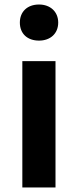

<svg xmlns="http://www.w3.org/2000/svg" viewBox="-20 -831 344 851"><path d="M79 0H226V-560H79ZM153 -651C203 -651 238 -682 238 -731C238 -779 203 -811 153 -811C101 -811 68 -779 68 -731C68 -682 101 -651 153 -651Z"/></svg>

Font: Noto Sans CJK SC
Style: Bold
Weight: 700
Designer: Ryoko NISHIZUKA 西塚涼子 (kana, bopomofo & ideographs); Paul D. Hunt (Latin, Greek & Cyrillic); Sandoll Communications 산돌커뮤니
Foundry: Adobe
Version: Version 2.004;hotconv 1.0.118;makeotfexe 2.5.65603